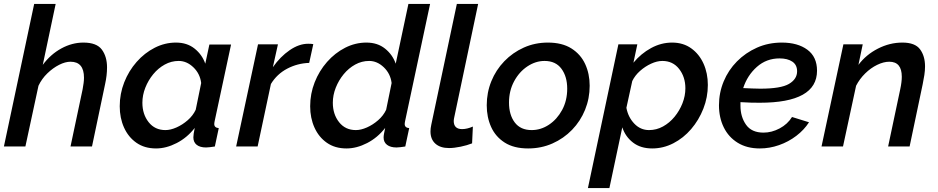

<svg xmlns="http://www.w3.org/2000/svg" viewBox="-20 -750 4800 983"><path d="M155 -730H265L199 -418Q239 -472 294 -502Q349 -532 407 -532Q475 -532 501.5 -496Q528 -460 528 -405Q528 -364 518 -319L451 0H341L403 -293Q406 -310 408 -324.5Q410 -339 410 -352Q410 -434 341 -434Q314 -434 282.5 -418Q251 -402 222.5 -374.5Q194 -347 177 -311L110 0H0Z M779 10Q720 10 678.5 -19Q637 -48 615 -97Q593 -146 593 -206Q593 -270 616 -328.5Q639 -387 679.5 -433Q720 -479 772 -505.5Q824 -532 881 -532Q938 -532 976.5 -501Q1015 -470 1031 -424L1052 -522H1163L1079 -130Q1078 -125 1077.5 -121.5Q1077 -118 1077 -115Q1077 -96 1100 -94L1080 0Q1066 2 1055 3.5Q1044 5 1035 5Q1004 5 987 -8.5Q970 -22 970 -47Q970 -62 977 -95Q938 -45 884.5 -17.5Q831 10 779 10ZM827 -84Q853 -84 883.5 -97.5Q914 -111 941 -134.5Q968 -158 982 -188L1010 -325Q1004 -373 970 -405.5Q936 -438 895 -438Q857 -438 823.5 -419.5Q790 -401 764.5 -370Q739 -339 724 -301Q709 -263 709 -224Q709 -165 741 -124.5Q773 -84 827 -84Z M1301 -523H1403L1377 -406Q1415 -460 1463 -493Q1511 -526 1558 -526Q1568 -526 1573.5 -525.5Q1579 -525 1584 -524L1563 -428Q1503 -426 1450.5 -398.5Q1398 -371 1367 -320L1299 0H1189Z M1754 10Q1695 10 1653.5 -19Q1612 -48 1590 -97Q1568 -146 1568 -206Q1568 -270 1591 -328.5Q1614 -387 1654.5 -433Q1695 -479 1747 -505.5Q1799 -532 1856 -532Q1913 -532 1951.5 -501Q1990 -470 2006 -424L2071 -730H2182L2054 -130Q2053 -125 2052.5 -121.5Q2052 -118 2052 -115Q2052 -96 2075 -94L2055 0Q2041 2 2030 3.5Q2019 5 2010 5Q1979 5 1961.5 -8.5Q1944 -22 1944 -46Q1944 -54 1946 -65Q1948 -76 1952 -95Q1913 -45 1859.5 -17.5Q1806 10 1754 10ZM1802 -84Q1828 -84 1858.5 -97.5Q1889 -111 1916 -134.5Q1943 -158 1957 -188L1985 -325Q1979 -373 1945 -405.5Q1911 -438 1870 -438Q1832 -438 1798.5 -419.5Q1765 -401 1739.5 -370Q1714 -339 1699 -301Q1684 -263 1684 -224Q1684 -165 1716 -124.5Q1748 -84 1802 -84Z M2279 8Q2234 8 2209 -14.5Q2184 -37 2184 -77Q2184 -85 2185 -93.5Q2186 -102 2188 -111L2319 -730H2428L2306 -151Q2305 -146 2304 -141Q2303 -136 2303 -131Q2303 -89 2346 -89Q2371 -89 2401 -102L2397 -16Q2372 -6 2338.5 1Q2305 8 2279 8Z M2684 10Q2611 10 2564 -20Q2517 -50 2494.5 -100Q2472 -150 2472 -211Q2472 -276 2495.5 -334Q2519 -392 2562 -436.5Q2605 -481 2662 -506.5Q2719 -532 2785 -532Q2858 -532 2905.5 -502Q2953 -472 2976 -422Q2999 -372 2999 -311Q2999 -246 2975.5 -188Q2952 -130 2909 -85.5Q2866 -41 2808.5 -15.5Q2751 10 2684 10ZM2702 -84Q2749 -84 2790.5 -111.5Q2832 -139 2858 -187Q2884 -235 2884 -296Q2884 -358 2854.5 -398Q2825 -438 2768 -438Q2722 -438 2680 -410Q2638 -382 2612 -333.5Q2586 -285 2586 -225Q2586 -162 2615.5 -123Q2645 -84 2702 -84Z M3146 -523H3243L3223 -429Q3262 -476 3313.5 -504Q3365 -532 3421 -532Q3478 -532 3519 -502.5Q3560 -473 3582 -424Q3604 -375 3604 -315Q3604 -252 3581 -193.5Q3558 -135 3518.5 -89Q3479 -43 3427.5 -16.5Q3376 10 3319 10Q3260 10 3221 -20Q3182 -50 3166 -98L3100 213H2990ZM3303 -84Q3341 -84 3374.5 -102.5Q3408 -121 3433.5 -152Q3459 -183 3474 -221Q3489 -259 3489 -298Q3489 -356 3457 -397Q3425 -438 3371 -438Q3344 -438 3313.5 -424Q3283 -410 3257 -387Q3231 -364 3217 -335L3187 -198Q3196 -150 3227.5 -117Q3259 -84 3303 -84Z M3870 10Q3804 10 3757 -19Q3710 -48 3685.5 -98Q3661 -148 3661 -211Q3661 -275 3685 -333Q3709 -391 3753 -435.5Q3797 -480 3855.5 -506Q3914 -532 3983 -532Q4064 -532 4113.5 -495.5Q4163 -459 4163 -388Q4163 -224 3870 -224Q3850 -224 3825 -224.5Q3800 -225 3771 -227Q3771 -218 3771 -209Q3771 -152 3799.5 -111.5Q3828 -71 3889 -71Q3931 -71 3971.5 -92.5Q4012 -114 4035 -151L4122 -124Q4097 -85 4057 -54.5Q4017 -24 3968.5 -7Q3920 10 3870 10ZM3971 -451Q3904 -451 3855 -407.5Q3806 -364 3785 -299Q3810 -298 3831.5 -297Q3853 -296 3872 -296Q3978 -296 4019.5 -320.5Q4061 -345 4061 -385Q4061 -418 4036.5 -434.5Q4012 -451 3971 -451Z M4298 -523H4397L4375 -418Q4414 -470 4474.5 -501Q4535 -532 4600 -532Q4665 -532 4690.5 -497.5Q4716 -463 4716 -410Q4716 -389 4712.5 -366Q4709 -343 4704 -319L4637 0H4527L4589 -293Q4597 -330 4597 -357Q4597 -434 4533 -434Q4504 -434 4471 -418Q4438 -402 4409.5 -374Q4381 -346 4363 -311L4296 0H4186Z"/></svg>

Font: Raleway SemiBold
Style: Italic
Weight: 600
Italic angle: -12°
Designer: Matt McInerney, Pablo Impallari, Rodrigo Fuenzalida
Foundry: Matt McInerney, Pablo Impallari, Rodrigo Fuenzalida
Version: Version 4.026